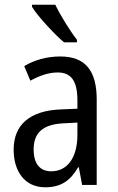

<svg xmlns="http://www.w3.org/2000/svg" viewBox="-20 -786 500 816"><path d="M215 -766H116V-757C141 -716 211 -641 252 -606H307V-617C278 -654 237 -720 215 -766ZM236 -546C179 -546 126 -531 83 -505L109 -443C149 -465 187 -478 225 -478C282 -478 309 -443 309 -359V-324L239 -321C107 -316 38 -256 38 -150C38 -58 85 10 172 10C239 10 279 -18 312 -75H315L329 0H391V-363C391 -483 345 -546 236 -546ZM252 -262 309 -265V-213C309 -113 264 -58 198 -58C152 -58 123 -87 123 -151C123 -220 160 -258 252 -262Z"/></svg>

Font: Noto Sans Khmer UI Condensed
Style: Regular
Weight: 400
Width: 3
Designer: Danh Hong and the Monotype Design Team
Foundry: Monotype Imaging Inc.
Version: Version 2.002